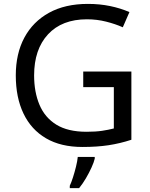

<svg xmlns="http://www.w3.org/2000/svg" viewBox="-20 -744 768 985"><path d="M407 -377H654V-27Q596 -8 537 1Q478 10 403 10Q292 10 216 -34.5Q140 -79 100.5 -161.5Q61 -244 61 -357Q61 -469 105 -551Q149 -633 231.5 -678.5Q314 -724 431 -724Q491 -724 544.5 -713Q598 -702 644 -682L610 -604Q572 -621 524.5 -633Q477 -645 426 -645Q298 -645 226.5 -568Q155 -491 155 -357Q155 -272 182.5 -206.5Q210 -141 269 -104.5Q328 -68 424 -68Q471 -68 504 -73Q537 -78 564 -85V-297H407ZM466 70Q462 88 449.5 115.5Q437 143 420.5 171Q404 199 386 221H338V209Q346 192 354.5 165.5Q363 139 370 110.5Q377 82 379 61H466Z"/></svg>

Font: Noto Sans Multani
Style: Regular
Weight: 400
Designer: Monotype Design Team
Foundry: Monotype Imaging Inc.
Version: Version 2.002; ttfautohint (v1.8.4.7-5d5b)